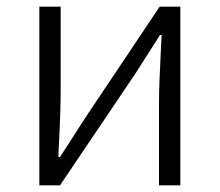

<svg xmlns="http://www.w3.org/2000/svg" viewBox="-20 -556 659 576"><path d="M162 -536V-285Q162 -222 157 -130Q156 -108 155 -85H160Q177 -111 193 -136L234 -200L459 -536H521V0H457V-250Q457 -298 463 -414Q464 -433 465 -451H460L386 -335L160 0H98V-536Z"/></svg>

Font: 寒蝉端黑体 Light
Style: Regular
Weight: 300
Designer: ChillDuanSans {Warren2060}; 
Source Han Sans {Ryoko NISHIZUKA 西塚涼子 (kana, bopomofo & ideographs); Paul D. Hunt (Latin, G
Foundry: ChillType&Adobe
Version: Version 1.300;Glyphs 3.3 (3306)